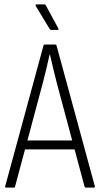

<svg xmlns="http://www.w3.org/2000/svg" viewBox="-20 -859 457 879"><path d="M9 0Q2 0 4 -7L179 -650Q180 -655 186 -655H232Q237 -655 239 -650L414 -7Q415 0 409 0H373Q369 0 367 -5L239 -483Q231 -515 223.5 -546Q216 -577 209 -608H207Q200 -577 192.5 -545.5Q185 -514 177 -483L49 -5Q48 0 43 0ZM85 -175 96 -216H319L331 -175ZM216 -722Q210 -722 207 -727L144 -831Q142 -834 143 -836.5Q144 -839 147 -839H183Q188 -839 190 -834L247 -729Q250 -722 244 -722Z"/></svg>

Font: Sofia Sans Condensed Light
Style: Regular
Weight: 300
Designer: Botio Nikoltchev, Ani Petrova
Foundry: lettersoup
Version: Version 4.101